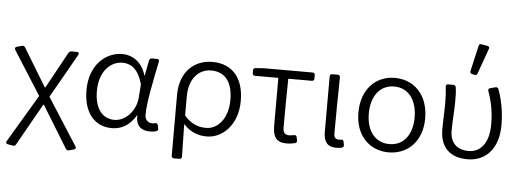

<svg xmlns="http://www.w3.org/2000/svg" viewBox="-55 -899 3360 1239"><g transform="rotate(5 1624.5 -279.0)"><path d="M29.3 172.9 62.5 178.7C71.3 180.7 78.1 176.8 82 168.9L234.4 -101.6H238.3L404.3 168.9C409.2 176.8 415 179.7 423.8 177.7L457 168.9C467.8 166 470.7 158.2 464.8 148.4L269.5 -156.2L431.6 -441.4C437.5 -452.1 432.6 -460 420.9 -460H385.7C377.9 -460 371.1 -456.1 367.2 -449.2L238.3 -213.9H234.4L85 -460C80.1 -467.8 74.2 -470.7 64.5 -467.8L31.2 -459C20.5 -456.1 17.6 -447.3 23.4 -438.5L203.1 -155.3L19.5 153.3C13.7 164.1 18.6 170.9 29.3 172.9Z M503.9 -220.7C503.9 -69.3 579.1 10.7 688.5 10.7C752 10.7 804.7 -21.5 842.8 -85.9H845.7C840.8 -20.5 877.9 10.7 932.6 10.7C950.2 10.7 964.8 8.8 976.6 4.9C985.4 2 988.3 -4.9 986.3 -13.7L982.4 -34.2C980.5 -43.9 973.6 -47.9 963.9 -45.9C958 -43.9 951.2 -43 945.3 -43C918.9 -43 897.5 -61.5 897.5 -92.8C897.5 -175.8 928.7 -322.3 953.1 -442.4C956.1 -453.1 950.2 -460 939.5 -460H907.2C898.4 -460 891.6 -455.1 889.6 -446.3L870.1 -345.7H868.2C841.8 -436.5 776.4 -471.7 714.8 -471.7C603.5 -471.7 503.9 -378.9 503.9 -220.7ZM843.8 -196.3C835.9 -112.3 769.5 -43.9 700.2 -43.9C619.1 -43.9 571.3 -109.4 571.3 -220.7C571.3 -348.6 644.5 -416 720.7 -416C766.6 -416 822.3 -394.5 850.6 -285.2Z M1088.9 -238.3V154.3C1088.9 164.1 1094.7 169.9 1104.5 169.9H1139.6C1149.4 169.9 1155.3 164.1 1155.3 154.3C1154.3 78.1 1153.3 23.4 1151.4 -56.6C1198.2 -5.9 1248 10.7 1302.7 10.7C1404.3 10.7 1502 -81.1 1502 -237.3C1502 -380.9 1430.7 -471.7 1297.9 -471.7C1184.6 -471.7 1088.9 -394.5 1088.9 -238.3ZM1434.6 -237.3C1434.6 -119.1 1371.1 -43.9 1293.9 -43.9C1249 -43.9 1202.1 -55.7 1152.3 -111.3V-234.4C1152.3 -357.4 1219.7 -416 1294.9 -416C1393.6 -416 1434.6 -341.8 1434.6 -237.3Z M1730.5 -95.7C1730.5 -25.4 1752.9 10.7 1819.3 10.7C1839.8 10.7 1859.4 7.8 1875 3.9C1883.8 2 1887.7 -5.9 1885.7 -14.6L1881.8 -35.2C1879.9 -45.9 1873 -48.8 1863.3 -46.9C1852.5 -44.9 1842.8 -43 1833 -43C1804.7 -43 1792 -57.6 1792 -89.8C1792 -189.5 1793 -296.9 1794.9 -406.2H1947.3C1957 -406.2 1962.9 -412.1 1962.9 -421.9V-444.3C1962.9 -454.1 1957 -460 1947.3 -460H1631.8L1578.1 -456.1C1568.4 -455.1 1563.5 -450.2 1563.5 -440.4V-421.9C1563.5 -412.1 1569.3 -406.2 1579.1 -406.2H1730.5Z M2059.6 -85C2059.6 -22.5 2084 10.7 2140.6 10.7C2156.2 10.7 2168 8.8 2178.7 6.8C2187.5 3.9 2191.4 -3.9 2189.5 -12.7L2185.5 -33.2C2183.6 -43 2176.8 -46.9 2167 -43.9C2162.1 -43 2158.2 -43 2154.3 -43C2133.8 -43 2122.1 -54.7 2122.1 -79.1C2122.1 -192.4 2124 -321.3 2126 -444.3C2126 -454.1 2120.1 -460 2110.4 -460H2075.2C2065.4 -460 2059.6 -454.1 2059.6 -444.3Z M2264.6 -228.5C2264.6 -76.2 2360.4 10.7 2480.5 10.7C2601.6 10.7 2697.3 -76.2 2697.3 -228.5C2697.3 -383.8 2601.6 -471.7 2480.5 -471.7C2360.4 -471.7 2264.6 -383.8 2264.6 -228.5ZM2628.9 -228.5C2628.9 -116.2 2573.2 -43 2480.5 -43C2388.7 -43 2332 -116.2 2332 -228.5C2332 -340.8 2388.7 -416 2480.5 -416C2573.2 -416 2628.9 -340.8 2628.9 -228.5Z M3000 -724.6 2961.9 -558.6C2960 -547.9 2963.9 -542 2973.6 -540L2989.3 -536.1C2998 -534.2 3005.9 -537.1 3008.8 -546.9L3067.4 -710C3071.3 -720.7 3067.4 -727.5 3056.6 -729.5L3017.6 -736.3C3007.8 -738.3 3002 -734.4 3000 -724.6ZM2813.5 -168C2813.5 -45.9 2883.8 10.7 2991.2 10.7C3106.4 10.7 3191.4 -71.3 3191.4 -227.5C3191.4 -304.7 3179.7 -380.9 3151.4 -458C3148.4 -466.8 3140.6 -469.7 3131.8 -467.8L3097.7 -459C3087.9 -456.1 3084 -449.2 3087.9 -439.5C3116.2 -362.3 3125 -293 3125 -225.6C3125 -100.6 3067.4 -43 2993.2 -43C2930.7 -43 2874 -75.2 2874 -165C2874 -220.7 2880.9 -298.8 2880.9 -353.5C2880.9 -387.7 2880.9 -418 2876 -446.3C2874 -455.1 2868.2 -460 2859.4 -460H2826.2C2815.4 -460 2810.5 -454.1 2811.5 -443.4C2816.4 -403.3 2817.4 -369.1 2817.4 -336.9C2817.4 -280.3 2813.5 -224.6 2813.5 -168Z"/></g></svg>

Font: Ed Sans Neue Light
Style: Regular
Weight: 300
Designer: Stephen Hutchings
Version: Version 1.004;PS 001.004;hotconv 1.0.88;makeotf.lib2.5.64775